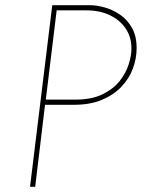

<svg xmlns="http://www.w3.org/2000/svg" viewBox="-20 -722 570 742"><path d="M326 -702Q354 -702 385.5 -693Q417 -684 445 -664.5Q473 -645 490.5 -613.5Q508 -582 508 -536Q508 -496 493.5 -457Q479 -418 449 -386.5Q419 -355 373.5 -336Q328 -317 266 -317H154L116 0H96L182 -702ZM271 -337Q334 -337 376 -357.5Q418 -378 442.5 -409Q467 -440 477.5 -474Q488 -508 488 -534Q488 -579 465.5 -612Q443 -645 404 -663.5Q365 -682 314 -682H199L157 -337Z"/></svg>

Font: Josefin Sans Thin Thin
Style: Italic
Weight: 250
Italic angle: -7°
Version: Version 2.000